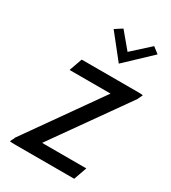

<svg xmlns="http://www.w3.org/2000/svg" viewBox="-232 -1117 1094 1226"><g transform="rotate(30 314.5 -504.5)"><path d="M256 -964 395 -789 580 -964 535 -999 406 -882 309 -998ZM41 -12C50 -11 60 -10 72 -10H516L550 -106H224L612 -654C612 -655 614 -656 614 -658V-660C620 -670 625 -682 629 -691C620 -692 610 -693 599 -693H177L143 -597H445L58 -49C57 -47 56 -48 56 -44V-42C50 -32 45 -22 41 -12Z"/></g></svg>

Font: Bluebird
Style: LiNrwObl
Weight: 300
Designer: Jasper
Foundry: Cannot Into Space Fonts
Version: Version 0.98